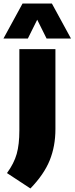

<svg xmlns="http://www.w3.org/2000/svg" viewBox="-66 -828 422 1086"><path d="M-26.5 151Q13.5 96 28.5 42.5Q43.5 -11 43.5 -90V-550H247.5V-98Q247.5 -1 215.2 78.8Q183 158.5 106 238ZM335.5 -610H197.5L144.5 -716.5L91.5 -610H-46.5L61.5 -808H227.5Z"/></svg>

Font: Encode Sans Semi Condensed Black
Style: Regular
Weight: 900
Width: 4
Designer: Multiple Designers
Foundry: Impallari Type
Version: Version 2.000